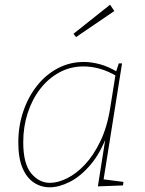

<svg xmlns="http://www.w3.org/2000/svg" viewBox="-20 -792 619 818"><path d="M192 6Q155 6 124.5 -14Q94 -34 76 -76Q58 -118 58 -185Q58 -255 79 -317Q100 -379 137.5 -426.5Q175 -474 226 -501Q277 -528 337 -528Q369 -528 405 -518.5Q441 -509 481 -485L473 -482L486 -522H500L420 -19L413 -29L506 -17L504 -2L397 2L432 -220L438 -221Q409 -141 366 -90.5Q323 -40 277 -17Q231 6 192 6ZM193 -13Q226 -13 265 -32Q304 -51 341 -90Q378 -129 407.5 -190Q437 -251 450 -335L473 -479L478 -467Q441 -489 405.5 -499Q370 -509 336 -509Q280 -509 233 -483.5Q186 -458 151.5 -413.5Q117 -369 98 -310.5Q79 -252 79 -186Q79 -95 112.5 -54Q146 -13 193 -13ZM304 -634 293 -648 449 -772 467 -745Z"/></svg>

Font: Bitter Thin Thin
Style: Italic
Weight: 250
Italic angle: -9°
Version: Version 2.002